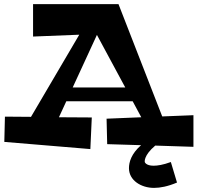

<svg xmlns="http://www.w3.org/2000/svg" viewBox="-20 -702 962 935"><path d="M812 87C774 101 747 105 728 105C690 105 685 87 685 87C685 87 678 56 736 7L922 13V-141L770 -135L557 -682H141V-524L366 -533L131 -133L4 -134L1 -11L420 24L427 -130L267 -131L303 -209H626L668 -131L499 -124L502 0L667 5C619 47 608 88 608 117C608 177 668 213 730 213C760 213 797 206 842 187ZM452 -532 590 -276H334Z"/></svg>

Font: Peralta
Style: Regular
Weight: 400
Designer: Astigmatic (AOETI)
Foundry: Astigmatic (AOETI)
Version: Version 1.000